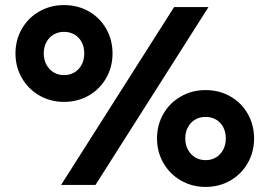

<svg xmlns="http://www.w3.org/2000/svg" viewBox="-20 -735 1071 763"><path d="M41.5 -522.4Q41.5 -576.6 66.9 -620.6Q92.3 -664.6 136.5 -689.7Q180.7 -714.8 234.3 -714.8Q289.1 -714.8 333 -689.7Q377 -664.6 402.1 -620.6Q427.2 -576.6 427.2 -522.4Q427.2 -469.2 402.1 -425Q377 -380.9 333 -355.5Q289.1 -330.1 234.3 -330.1Q180.7 -330.1 136.5 -355.5Q92.3 -380.9 66.9 -425Q41.5 -469.2 41.5 -522.4ZM314.9 -522.6Q314.9 -547.8 304.7 -567.4Q294.4 -586.9 276.1 -597.7Q257.8 -608.4 234.4 -608.4Q211.4 -608.4 193.1 -597.7Q174.8 -586.9 164.3 -567.4Q153.8 -547.9 153.8 -522.6Q153.8 -498 164.3 -478.3Q174.8 -458.5 193.1 -447.5Q211.4 -436.5 234.4 -436.5Q257.8 -436.5 276.1 -447.5Q294.4 -458.5 304.7 -478.3Q314.9 -498 314.9 -522.6ZM671.9 -707H808.6L359.4 0H222.7ZM604 -184.5Q604 -238.7 629.4 -282.7Q654.8 -326.7 699 -351.8Q743.2 -377 796.8 -377Q851.6 -377 895.5 -351.8Q939.5 -326.7 964.6 -282.7Q989.7 -238.7 989.7 -184.5Q989.7 -131.3 964.6 -87.2Q939.5 -43 895.5 -17.6Q851.6 7.8 796.8 7.8Q743.2 7.8 699 -17.6Q654.8 -43 629.4 -87.2Q604 -131.3 604 -184.5ZM877.4 -184.7Q877.4 -210 867.2 -229.5Q856.9 -249 838.6 -259.8Q820.3 -270.5 796.9 -270.5Q773.9 -270.5 755.6 -259.8Q737.3 -249.1 726.8 -229.5Q716.3 -210 716.3 -184.7Q716.3 -160.2 726.8 -140.4Q737.3 -120.6 755.6 -109.6Q773.9 -98.6 796.9 -98.6Q820.3 -98.6 838.6 -109.6Q856.9 -120.6 867.2 -140.4Q877.4 -160.2 877.4 -184.7Z"/></svg>

Font: Wanted Sans Std Variable
Style: Regular
Weight: 400
Designer: Original Design by Kil Hyung-jin and Kang Hanbin, Wanted Lab, Inc;
Foundry: Wanted Lab, Inc.
Version: Version 1.003;Glyphs 3.2 (3227)